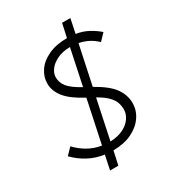

<svg xmlns="http://www.w3.org/2000/svg" viewBox="-210 -908 1019 1125"><g transform="rotate(-30 300.0 -345.0)"><path d="M26 -96 68 -139Q100 -105 140.5 -81.5Q181 -58 231 -50L292 -339Q207 -384 171 -429Q135 -474 135 -524Q135 -570 162 -609.5Q189 -649 241.5 -673.5Q294 -698 368 -698L388 -790H444L424 -694Q468 -687 504 -668Q540 -649 571 -622L529 -578Q506 -601 476.5 -616.5Q447 -632 412 -639L356 -375Q445 -325 478 -277.5Q511 -230 511 -177Q511 -128 482.5 -86Q454 -44 401.5 -18.5Q349 7 275 8L255 100H199L219 4Q162 -4 113.5 -30Q65 -56 26 -96ZM196 -531Q196 -496 219 -466.5Q242 -437 306 -402L357 -644Q305 -643 269 -625.5Q233 -608 214.5 -582.5Q196 -557 196 -531ZM286 -46Q338 -48 374 -66Q410 -84 429 -112Q448 -140 448 -169Q448 -195 440 -217.5Q432 -240 409.5 -263Q387 -286 342 -312Z"/></g></svg>

Font: Radio Canada Light
Style: Italic
Weight: 300
Italic angle: -12°
Designer: Charles Daoud, Etienne Aubert Bonn, Alexandre Saumier Demers, Jacques Le Bailly
Foundry: Radio-Canada
Version: Version 2.104; ttfautohint (v1.8.4.7-5d5b);gftools[0.9.28.de